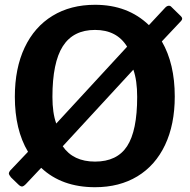

<svg xmlns="http://www.w3.org/2000/svg" viewBox="-20 -772 792 802"><path d="M741 -694C741 -697.3 739.3 -700.7 736 -704L694 -745C692 -747 689.3 -748 686 -748C680.7 -748 675.7 -745.7 671 -741L602 -667C543.3 -723.7 468.3 -752 377 -752C309 -752 249.8 -736.7 199.5 -706C149.2 -675.3 110.3 -631.2 83 -573.5C55.7 -515.8 42 -447.3 42 -368C42 -276 60.3 -199.3 97 -138L22 -59C18.7 -54.3 17 -50.7 17 -48C17 -44 20 -38.3 26 -31L56 -2C62 4 67.3 7 72 7C76 7 81.3 3.7 88 -3L152 -71C209.3 -17 284.3 10 377 10C445 10 504 -5.2 554 -35.5C604 -65.8 642.5 -109.5 669.5 -166.5C696.5 -223.5 710 -291 710 -369C710 -460.3 692 -537 656 -599L736 -684C739.3 -687.3 741 -690.7 741 -694ZM215 -256C204.3 -285.3 199 -322.3 199 -367C199 -463 213.5 -533.7 242.5 -579C271.5 -624.3 316.3 -647 377 -647C437.7 -647 482.3 -623.7 511 -577ZM537 -481C547.7 -451 553 -413 553 -367C553 -273 539 -204.5 511 -161.5C483 -118.5 438.3 -97 377 -97C316.3 -97 271.3 -118.3 242 -161Z"/></svg>

Font: Libre Franklin SemiBold
Style: Regular
Weight: 600
Designer: Pablo Impallari, Rodrigo Fuenzalida
Foundry: Impallari Type
Version: Version 1.002; ttfautohint (v1.5)